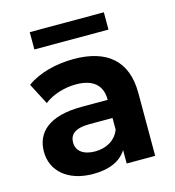

<svg xmlns="http://www.w3.org/2000/svg" viewBox="-108 -813 830 911"><g transform="rotate(-15 307.0 -357.0)"><path d="M395 -169C376 -119 329 -94 275 -94C218 -94 184 -120 184 -161C184 -198 206 -226 283 -226H395ZM239 7C318 7 374 -18 404 -66V0H544V-309C544 -469 450 -544 288 -544C203 -544 116 -522 58 -479L112 -375C151 -406 211 -425 268 -425C354 -425 395 -385 395 -317V-315H268C104 -315 39 -248 39 -155C39 -61 114 7 239 7ZM485 -721H121V-636H485Z"/></g></svg>

Font: Montserrat-Alt1
Style: Bold
Weight: 700
Designer: Differentunic
Foundry: Differentunic
Version: Version 7.222